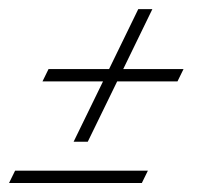

<svg xmlns="http://www.w3.org/2000/svg" viewBox="-29 -497 440 418"><path d="M226.1 -319.8 162.1 -188.5H131.3L195.3 -319.8H63.5L76.7 -346.7H208.5L272 -477.1H302.7L239.3 -346.7H370.6L357.4 -319.8ZM-9.3 -98.6 3.9 -125.5H293L279.8 -98.6Z"/></svg>

Font: Parisienne
Style: Regular
Weight: 400
Designer: Astigmatic (AOETI)
Foundry: Astigmatic (AOETI)
Version: Version 1.000